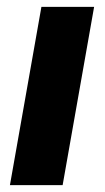

<svg xmlns="http://www.w3.org/2000/svg" viewBox="-20 -541 308 561"><path d="M255 -521H101L9 0H163Z"/></svg>

Font: Geom Bold
Style: Bold Italic
Weight: 700
Italic angle: -10°
Version: Version 1.102